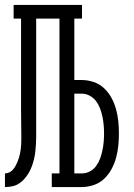

<svg xmlns="http://www.w3.org/2000/svg" viewBox="-20 -755 540 775"><path d="M0 0V-55Q9 -55 17.5 -59Q26 -63 32 -70Q38 -77 42.5 -85Q47 -93 50.5 -101.5Q54 -110 56.5 -118.5Q59 -127 61 -136Q63 -145 64 -154.5Q65 -164 65.5 -173Q66 -182 66 -191Q66 -200 66 -210Q66 -236 65.5 -262.5Q65 -289 65 -315V-680H35V-735H311V-680H280V-432H310Q334 -432 358 -424Q382 -416 400 -399Q418 -382 430 -360Q442 -338 448.5 -314Q455 -290 457.5 -265.5Q460 -241 460 -216Q460 -191 457.5 -166.5Q455 -142 448.5 -118Q442 -94 430 -72Q418 -50 400 -33Q382 -16 358 -8Q334 0 310 0H189V-55H220V-680H126V-231Q126 -217 126 -202Q126 -187 125 -172Q124 -157 122.5 -142.5Q121 -128 117.5 -113.5Q114 -99 109 -85Q104 -71 96.5 -58Q89 -45 79 -33.5Q69 -22 56.5 -14Q44 -6 29.5 -3Q15 0 0 0ZM280 -55H310Q327 -55 342.5 -63Q358 -71 368 -85Q378 -99 384 -115Q390 -131 393.5 -148Q397 -165 398.5 -182Q400 -199 400 -216Q400 -233 398.5 -250Q397 -267 393.5 -284Q390 -301 384 -317Q378 -333 368 -346.5Q358 -360 342.5 -368.5Q327 -377 310 -377H280Z"/></svg>

Font: Iosevka Curly Slab Light
Style: Regular
Weight: 300
Monospace: yes
Designer: Belleve Invis
Foundry: Belleve Invis
Version: Version 22.1.2; ttfautohint (v1.8.4)